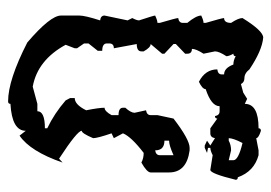

<svg xmlns="http://www.w3.org/2000/svg" viewBox="-120 -376 683 484"><g transform="rotate(-90 222.0 -134.5)"><path d="M208 -456.1Q261.7 -456.1 356.4 -407.7Q424.3 -349.6 424.3 -322.8V-276.4Q424.3 -262.2 412.1 -224.1Q424.3 -222.7 424.3 -212.9L412.1 -154.8L418 -143.1Q412.1 -131.8 412.1 -126Q424.3 -88.9 424.3 -85.4Q412.1 -79.6 405.8 -79.6V-73.7Q418 -32.2 418 -27.3Q405.8 -25.4 405.8 -15.6V-4.4Q424.3 18.1 424.3 30.8Q412.1 36.6 405.8 36.6V42Q418 83.5 418 88.4Q405.8 88.4 405.8 106Q418 124.5 418 134.8Q385.7 187 368.7 187Q335.9 184.1 288.6 152.3Q278.8 139.6 266.1 139.6Q256.3 139.6 251.5 130.9L230 136.7L214.4 146.5L201.7 140.6Q201.7 175.3 140.1 175.3Q140.1 181.2 133.8 181.2Q115.2 175.3 115.2 169.4L84.5 175.3H72.3Q31.2 164.1 16.6 123Q10.3 123 10.3 117.7Q25.9 53.7 35.2 53.7L72.3 59.6Q84 53.7 90.8 53.7V47.9L78.1 45.4L90.8 39.6H96.7L108.9 45.4L96.7 53.7L115.2 65.4Q117.2 53.7 127.4 53.7H140.1L164.6 71.3Q164.6 65.4 170.9 65.4Q172.9 77.1 183.1 77.1H195.8Q195.8 56.2 238.8 42Q238.8 33.7 257.3 24.9Q288.6 41 288.6 71.3Q275.9 72.8 275.9 82.5V88.4Q292 88.4 300.8 111.8Q311.5 111.8 321.8 117.7Q321.8 111.8 328.1 111.8Q321.8 100.6 321.8 94.2Q334 75.7 334 65.4L328.1 36.6Q340.3 17.6 340.3 7.3Q328.1 7.3 328.1 -4.4V-9.8L352.5 -33.2V-39.1L328.1 -62V-67.9L352.5 -96.7Q343.8 -96.7 334 -114.3V-120.1Q334 -131.8 352.5 -131.8L341.8 -189.5Q354 -189.5 354 -201.2V-207Q354 -218.8 335.4 -218.8V-230L354 -253.4V-264.6L341.8 -282.2V-288.1L350.6 -311Q312 -381.8 245.1 -394L201.7 -382.3H183.1Q183.1 -363.3 140.1 -363.3V-357.4Q177.7 -339.4 210.4 -311L216.3 -299.8V-288.1Q199.7 -288.1 185.5 -259.3Q191.9 -227.1 191.9 -212.9Q183.1 -212.9 173.3 -195.3V-177.7Q191.9 -177.7 191.9 -166.5V-160.6Q179.2 -146.5 179.2 -137.2L185.5 -108.4Q173.3 -106.4 173.3 -96.7V-79.6L164.6 -39.1Q111.8 1.5 90.8 1.5H84.5Q28.8 -5.9 28.8 -50.3V-96.7Q28.8 -106 53.7 -120.1Q64.5 -114.3 78.1 -114.3Q118.7 -145.5 127.4 -166.5L115.2 -189.5L127.4 -195.3Q115.2 -231 115.2 -241.7Q127.4 -270.5 133.8 -270.5Q133.8 -281.7 63.5 -327.6L53.7 -318.8Q82 -400.4 121.6 -427.2L133.8 -411.6Q133.8 -446.3 201.7 -450.2Q201.7 -456.1 208 -456.1ZM72.3 -73.7V-39.1Q97.2 -50.3 108.9 -50.3V-62Q84.5 -62 84.5 -85.4Q72.3 -83.5 72.3 -73.7ZM59.6 100.1V111.8Q59.6 124.5 103 134.8Q115.2 111.3 115.2 100.1H108.9Q98.1 106 84.5 106Z"/></g></svg>

Font: Truetypewriter PolyglOTT
Style: Regular
Weight: 400
Designer: Sergey Beatoff a.k.a. Sam_T
Version: Version 3.76